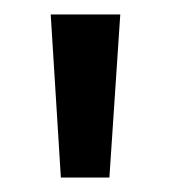

<svg xmlns="http://www.w3.org/2000/svg" viewBox="-20 -602 236 265"><path d="M50 -582 64 -357H131L146 -582Z"/></svg>

Font: Lisu Bosa Medium
Style: Regular
Weight: 500
Designer: David Morse, Annie Olsen, Victor Gaultney, Frank Grießhammer (Latin)
Foundry: SIL International
Version: Version 2.000